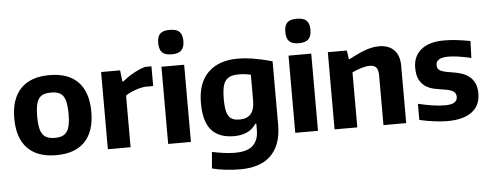

<svg xmlns="http://www.w3.org/2000/svg" viewBox="-59 -955 3419 1338"><g transform="rotate(-5 1650.0 -285.5)"><path d="M303 10Q171 10 102 -61.5Q33 -133 33 -270Q33 -407 102 -478.5Q171 -550 303 -550Q435 -550 503.5 -478.5Q572 -407 572 -270Q572 -133 503.5 -61.5Q435 10 303 10ZM303 -111Q333 -111 354 -119Q375 -127 388 -145.5Q401 -164 407 -194.5Q413 -225 413 -270Q413 -315 407 -345.5Q401 -376 388 -394.5Q375 -413 354 -420.5Q333 -428 303 -428Q273 -428 252 -420.5Q231 -413 218 -394.5Q205 -376 199 -345.5Q193 -315 193 -270Q193 -225 199 -194.5Q205 -164 218 -145.5Q231 -127 252 -119Q273 -111 303 -111Z M664 -540H797L806 -461H812Q827 -473 846 -486.5Q865 -500 886.5 -512Q908 -524 930.5 -534Q953 -544 973 -549H1017V-411H959Q921 -406 883.5 -392Q846 -378 823 -361V0H664Z M1165 -620Q1119 -620 1098.5 -640.5Q1078 -661 1078 -706Q1078 -751 1098 -771Q1118 -791 1165 -791Q1213 -791 1233.5 -770.5Q1254 -750 1254 -706Q1254 -662 1233.5 -641Q1213 -620 1165 -620ZM1086 -540H1245V0H1086Z M1572 220Q1521 220 1468.5 214Q1416 208 1375 197L1385 82Q1423 90 1464.5 96Q1506 102 1547 102Q1584 102 1614 94.5Q1644 87 1665 70Q1686 53 1698 25Q1710 -3 1710 -44V-87H1703Q1678 -49 1639 -31.5Q1600 -14 1549 -14Q1443 -14 1390.5 -74.5Q1338 -135 1338 -263Q1338 -405 1413 -477.5Q1488 -550 1621 -550Q1645 -550 1669.5 -548Q1694 -546 1722.5 -541.5Q1751 -537 1785 -529.5Q1819 -522 1861 -510V-68Q1861 10 1839.5 65Q1818 120 1779.5 154.5Q1741 189 1688 204.5Q1635 220 1572 220ZM1598 -126Q1648 -126 1675 -155.5Q1702 -185 1702 -253V-430Q1683 -435 1661.5 -437.5Q1640 -440 1617 -440Q1584 -440 1561.5 -432Q1539 -424 1525 -405.5Q1511 -387 1505 -355.5Q1499 -324 1499 -277Q1499 -235 1504 -206Q1509 -177 1520.5 -159Q1532 -141 1551 -133.5Q1570 -126 1598 -126Z M2054 -620Q2008 -620 1987.5 -640.5Q1967 -661 1967 -706Q1967 -751 1987 -771Q2007 -791 2054 -791Q2102 -791 2122.5 -770.5Q2143 -750 2143 -706Q2143 -662 2122.5 -641Q2102 -620 2054 -620ZM1975 -540H2134V0H1975Z M2250 -540H2383L2392 -479H2398Q2469 -517 2517 -533.5Q2565 -550 2609 -550Q2676 -550 2713.5 -511.5Q2751 -473 2751 -402V0H2592V-348Q2592 -387 2577.5 -403.5Q2563 -420 2534 -420Q2508 -420 2475.5 -410.5Q2443 -401 2409 -385V0H2250Z M3039 11Q2997 11 2946.5 4.5Q2896 -2 2844 -14V-127Q2894 -115 2941.5 -107.5Q2989 -100 3033 -100Q3118 -100 3118 -152Q3118 -178 3097.5 -191Q3077 -204 3034 -210Q3005 -214 2972 -220.5Q2939 -227 2911 -243.5Q2883 -260 2865 -292Q2847 -324 2847 -379Q2847 -460 2903.5 -505.5Q2960 -551 3063 -551Q3102 -551 3145 -546.5Q3188 -542 3247 -531L3243 -413Q3190 -425 3151.5 -430.5Q3113 -436 3084 -436Q2997 -436 2997 -384Q2997 -355 3020.5 -344Q3044 -333 3092 -326Q3129 -321 3161.5 -311Q3194 -301 3218 -282.5Q3242 -264 3256 -235Q3270 -206 3270 -162Q3270 -78 3210.5 -33.5Q3151 11 3039 11Z"/></g></svg>

Font: Encode Sans Narrow
Style: Bold
Weight: 700
Designer: Pablo Impallari, Andres Torresi
Foundry: Pablo Impallari, Andres Torresi
Version: Version 1.000; ttfautohint (v1.00) -l 8 -r 50 -G 200 -x 14 -